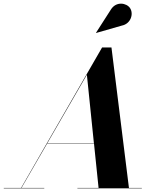

<svg xmlns="http://www.w3.org/2000/svg" viewBox="-68 -1023 860 1043"><path d="M594 -884C642 -893.5 659.5 -947 638.5 -979C620 -1007 563 -1018 534 -970.5L453.5 -845L454.5 -844ZM-47.5 -2V0H172.5V-2H48.5L188.5 -244H442.5L467.5 -2H352.5V0H702.5V-2H632.5L537.5 -765H486.5L46.5 -2ZM404 -617 442 -246H189.5Z"/></svg>

Font: Bodoni* 96pt
Style: Bold Italic
Weight: 700
Italic angle: -13°
Version: Version 2.3